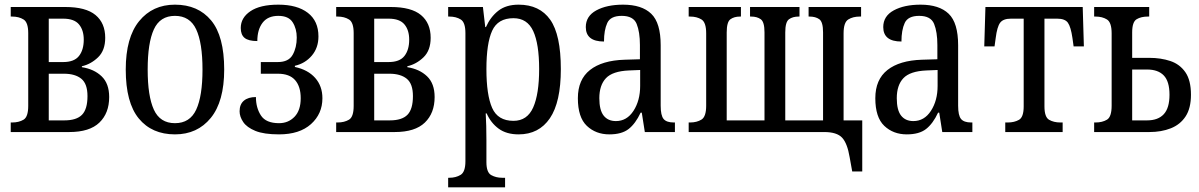

<svg xmlns="http://www.w3.org/2000/svg" viewBox="-20 -566 5140 823"><path d="M26 0V-41H32Q61 -41 81 -53Q101 -65 101 -112V-424Q101 -470 81 -482.5Q61 -495 32 -495H26V-536H260Q348 -536 389.5 -501.5Q431 -467 431 -404Q431 -350 400.5 -320.5Q370 -291 331 -282V-278Q383 -270 415.5 -239Q448 -208 448 -150Q448 -81 406 -40.5Q364 0 277 0ZM189 -300H251Q298 -300 318.5 -326Q339 -352 339 -396Q339 -437 318.5 -461.5Q298 -486 251 -486H189ZM189 -50H256Q308 -50 331.5 -74Q355 -98 355 -154Q355 -207 328.5 -228.5Q302 -250 254 -250H189Z M730 10Q631 10 575 -58Q519 -126 519 -268Q519 -405 576.5 -475.5Q634 -546 730 -546Q829 -546 885 -478.5Q941 -411 941 -268Q941 -131 883.5 -60.5Q826 10 730 10ZM730 -38Q794 -38 821 -96Q848 -154 848 -268Q848 -382 821 -440Q794 -498 730 -498Q666 -498 639.5 -440Q613 -382 613 -268Q613 -154 639.5 -96Q666 -38 730 -38Z M1176 10Q1111 10 1074.5 -5Q1038 -20 1022.5 -43Q1007 -66 1007 -89Q1007 -119 1025.5 -134.5Q1044 -150 1077 -150Q1077 -104 1098.5 -71Q1120 -38 1176 -38Q1216 -38 1242.5 -65.5Q1269 -93 1269 -145Q1269 -195 1245 -222.5Q1221 -250 1171 -250H1098V-300H1171Q1217 -300 1234.5 -331Q1252 -362 1252 -405Q1252 -443 1234.5 -470.5Q1217 -498 1173 -498Q1128 -498 1105.5 -468.5Q1083 -439 1083 -390Q1045 -390 1028.5 -403.5Q1012 -417 1012 -446Q1012 -490 1053.5 -518Q1095 -546 1173 -546Q1254 -546 1299.5 -511Q1345 -476 1345 -410Q1345 -361 1316.5 -327.5Q1288 -294 1244 -284V-279Q1300 -267 1331 -232Q1362 -197 1362 -145Q1362 -78 1313 -34Q1264 10 1176 10Z M1421 0V-41H1427Q1456 -41 1476 -53Q1496 -65 1496 -112V-424Q1496 -470 1476 -482.5Q1456 -495 1427 -495H1421V-536H1655Q1743 -536 1784.5 -501.5Q1826 -467 1826 -404Q1826 -350 1795.5 -320.5Q1765 -291 1726 -282V-278Q1778 -270 1810.5 -239Q1843 -208 1843 -150Q1843 -81 1801 -40.5Q1759 0 1672 0ZM1584 -300H1646Q1693 -300 1713.5 -326Q1734 -352 1734 -396Q1734 -437 1713.5 -461.5Q1693 -486 1646 -486H1584ZM1584 -50H1651Q1703 -50 1726.5 -74Q1750 -98 1750 -154Q1750 -207 1723.5 -228.5Q1697 -250 1649 -250H1584Z M1901 237V196H1906Q1934 196 1954.5 183.5Q1975 171 1975 125V-424Q1975 -470 1955 -482.5Q1935 -495 1906 -495H1901V-536H2050L2060 -450H2063Q2082 -493 2115.5 -519.5Q2149 -546 2203 -546Q2293 -546 2338.5 -481.5Q2384 -417 2384 -270Q2384 -128 2337 -59Q2290 10 2203 10Q2151 10 2117.5 -14.5Q2084 -39 2066 -80H2062Q2065 -28 2065 34V129Q2065 173 2085.5 184.5Q2106 196 2132 196H2145V237ZM2181 -48Q2240 -48 2265.5 -105.5Q2291 -163 2291 -270Q2291 -378 2265.5 -433Q2240 -488 2181 -488Q2114 -488 2089.5 -434Q2065 -380 2065 -270Q2065 -159 2089.5 -103.5Q2114 -48 2181 -48Z M2592 10Q2534 10 2495.5 -26.5Q2457 -63 2457 -145Q2457 -225 2509 -266Q2561 -307 2657 -310L2723 -312V-373Q2723 -429 2709 -463.5Q2695 -498 2645 -498Q2597 -498 2583 -467.5Q2569 -437 2569 -388Q2491 -388 2491 -450Q2491 -497 2536 -521.5Q2581 -546 2651 -546Q2731 -546 2771.5 -507Q2812 -468 2812 -372V-113Q2812 -71 2824.5 -56Q2837 -41 2868 -41H2873V0H2744L2731 -83H2726Q2704 -36 2674.5 -13Q2645 10 2592 10ZM2620 -47Q2667 -47 2695.5 -91Q2724 -135 2724 -198V-266L2676 -264Q2606 -261 2577.5 -231Q2549 -201 2549 -145Q2549 -94 2567.5 -70.5Q2586 -47 2620 -47Z M3633 169 3622 108Q3612 48 3589.5 24Q3567 0 3513 0H2932V-41H2938Q2967 -41 2987 -53.5Q3007 -66 3007 -113V-423Q3007 -470 2987 -482.5Q2967 -495 2938 -495H2932V-536H3156V-495H3152Q3127 -495 3111 -483.5Q3095 -472 3095 -427V-50H3257V-427Q3257 -472 3241 -483.5Q3225 -495 3200 -495H3195V-536H3407V-495H3403Q3378 -495 3362 -483.5Q3346 -472 3346 -427V-50H3508V-427Q3508 -472 3492 -483.5Q3476 -495 3450 -495H3446V-536H3671V-495H3665Q3636 -495 3616 -482.5Q3596 -470 3596 -423V-50H3676V169Z M3867 10Q3809 10 3770.5 -26.5Q3732 -63 3732 -145Q3732 -225 3784 -266Q3836 -307 3932 -310L3998 -312V-373Q3998 -429 3984 -463.5Q3970 -498 3920 -498Q3872 -498 3858 -467.5Q3844 -437 3844 -388Q3766 -388 3766 -450Q3766 -497 3811 -521.5Q3856 -546 3926 -546Q4006 -546 4046.5 -507Q4087 -468 4087 -372V-113Q4087 -71 4099.5 -56Q4112 -41 4143 -41H4148V0H4019L4006 -83H4001Q3979 -36 3949.5 -13Q3920 10 3867 10ZM3895 -47Q3942 -47 3970.5 -91Q3999 -135 3999 -198V-266L3951 -264Q3881 -261 3852.5 -231Q3824 -201 3824 -145Q3824 -94 3842.5 -70.5Q3861 -47 3895 -47Z M4289 0V-41H4300Q4328 -41 4348 -52.5Q4368 -64 4368 -110V-486H4313Q4280 -486 4267 -468.5Q4254 -451 4248 -403L4243 -367H4199L4204 -536H4621L4626 -367H4582L4577 -403Q4570 -451 4557.5 -468.5Q4545 -486 4512 -486H4457V-110Q4457 -64 4477 -52.5Q4497 -41 4525 -41H4535V0Z M4670 0V-41H4676Q4705 -41 4725 -53Q4745 -65 4745 -113V-423Q4745 -470 4725 -482.5Q4705 -495 4676 -495H4670V-536H4906V-495H4900Q4871 -495 4852 -483.5Q4833 -472 4833 -427V-318H4907Q4956 -318 4996.5 -304.5Q5037 -291 5061 -256.5Q5085 -222 5085 -160Q5085 -102 5062 -67Q5039 -32 4998.5 -16Q4958 0 4907 0ZM4833 -50H4897Q4944 -50 4968.5 -76.5Q4993 -103 4993 -160Q4993 -217 4968.5 -242.5Q4944 -268 4897 -268H4833Z"/></svg>

Font: Noto Serif Condensed
Style: Regular
Weight: 400
Width: 3
Designer: Monotype Design Team
Foundry: Monotype Imaging Inc.
Version: Version 2.013; ttfautohint (v1.8.4.7-5d5b)